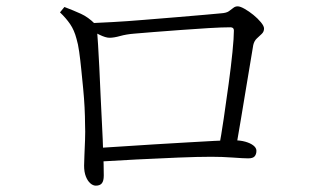

<svg xmlns="http://www.w3.org/2000/svg" viewBox="-20 -642 1040 605"><path d="M669 -172Q677 -214 685 -268.5Q693 -323 700.5 -378Q708 -433 712.5 -478Q717 -523 717 -546Q717 -556 706 -556Q680 -556 638 -553.5Q596 -551 549.5 -547.5Q503 -544 463.5 -541Q424 -538 403 -536Q378 -534 358.5 -528.5Q339 -523 325 -523Q313 -523 293.5 -532.5Q274 -542 265 -548V-569Q290 -570 335.5 -572.5Q381 -575 434.5 -579.5Q488 -584 538.5 -588Q589 -592 626.5 -595.5Q664 -599 676 -600Q693 -601 701 -606.5Q709 -612 715 -617Q721 -622 729 -622Q737 -622 751 -614Q765 -606 778.5 -595Q792 -584 802 -572Q812 -560 812 -552Q812 -542 804.5 -535Q797 -528 789 -520.5Q781 -513 778 -500Q775 -483 769 -446Q763 -409 755 -362Q747 -315 739 -265.5Q731 -216 723 -172ZM282 -57Q273 -57 264.5 -64.5Q256 -72 250.5 -86Q245 -100 245 -120Q245 -130 246 -152.5Q247 -175 248 -201.5Q249 -228 248 -250Q248 -274 246.5 -303.5Q245 -333 242 -363.5Q239 -394 236 -424Q233 -454 229.5 -479Q226 -504 221 -520Q214 -547 201 -566Q188 -585 169 -603L183 -620Q212 -609 235 -598.5Q258 -588 279 -567Q284 -562 284.5 -557.5Q285 -553 286 -544Q287 -532 289 -501Q291 -470 293 -428.5Q295 -387 297 -340.5Q299 -294 301.5 -248Q304 -202 305 -164Q306 -141 306.5 -125Q307 -109 307 -89Q307 -72 301 -64.5Q295 -57 282 -57ZM277 -175Q315 -177 363.5 -180.5Q412 -184 464.5 -187Q517 -190 566 -193Q615 -196 654.5 -198Q694 -200 716 -200Q737 -200 753 -195.5Q769 -191 778.5 -183.5Q788 -176 788 -167Q788 -156 782.5 -149.5Q777 -143 762 -143Q748 -143 714 -145.5Q680 -148 646 -148Q604 -148 542 -145.5Q480 -143 410.5 -139.5Q341 -136 277 -132Z"/></svg>

Font: Noto Serif SC ExtraLight Light
Style: Regular
Weight: 300
Version: Version 2.002-H1;hotconv 1.1.0;makeotfexe 2.6.0